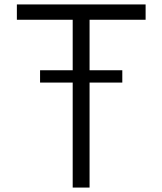

<svg xmlns="http://www.w3.org/2000/svg" viewBox="-20 -845 731 865"><path d="M307.5 0V-756H56V-825H636V-756H383.5V0ZM160.5 -473V-528.5H531V-473Z"/></svg>

Font: Spartan Thin
Style: Regular
Weight: 400
Version: Version 1.004